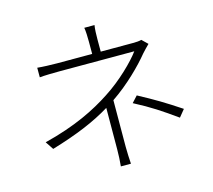

<svg xmlns="http://www.w3.org/2000/svg" viewBox="-114 -931 1228 1105"><g transform="rotate(-15 500.0 -378.5)"><path d="M532 -346C630 -412 718 -501 766 -560C779 -575 796 -592 810 -606L776 -639C763 -635 743 -634 724 -634H533V-707C533 -732 534 -771 538 -791H477C481 -771 482 -732 482 -707V-634H273C239 -634 184 -636 156 -639V-582C185 -585 239 -586 273 -586H720C683 -535 593 -445 496 -383C403 -322 280 -259 92 -212L124 -164C277 -210 385 -255 480 -313C480 -242 479 -131 479 -67C479 -34 477 3 474 34H534C532 3 530 -34 530 -67C530 -136 531 -263 531 -345ZM634 -300C732 -249 788 -211 875 -149L910 -192C818 -253 763 -286 668 -337Z"/></g></svg>

Font: Genne Gothic Light
Style: Regular
Weight: 300
Designer: Ryoko NISHIZUKA (kana & ideographs); Paul D. Hunt (Latin, Greek & Cyrillic); Wenlong ZHANG (bopomofo); Sandoll Communica
Foundry: Adobe Systems Incorporated
Version: Version 1.004;PS 1.004;hotconv 16.6.51;makeotf.lib2.5.65220